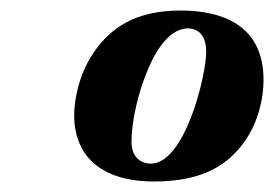

<svg xmlns="http://www.w3.org/2000/svg" viewBox="-20 -610 521 365"><path d="M121 -391C121 -319 166 -265 273 -265C368 -265 414 -298 445 -341C472 -379 481 -425 481 -458C481 -562 403 -590 323 -590C234 -590 188 -554 158 -510C130 -469 121 -420 121 -391ZM230 -340C230 -380 243 -437 263 -482C282 -526 308 -556 337 -556C362 -556 372 -536 372 -512C372 -465 331 -299 267 -299C244 -299 230 -315 230 -340Z"/></svg>

Font: Heuristica
Style: Bold Italic
Weight: 700
Italic angle: -13°
Version: Version 1.0.1